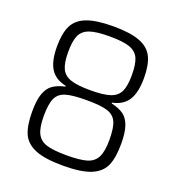

<svg xmlns="http://www.w3.org/2000/svg" viewBox="-128 -800 839 912"><g transform="rotate(20 291.0 -344.0)"><path d="M66 -184Q66 -242 78 -275Q90 -308 112.5 -324Q135 -340 174 -349V-353Q120 -364 95.5 -402.5Q71 -441 71 -515Q71 -581 90 -620Q109 -659 157 -677.5Q205 -696 291 -696Q377 -696 425 -677.5Q473 -659 492 -620Q511 -581 511 -515Q511 -441 486.5 -402.5Q462 -364 408 -353V-349Q447 -340 469.5 -324Q492 -308 504 -275Q516 -242 516 -184Q516 -114 498.5 -73.5Q481 -33 432.5 -12.5Q384 8 291 8Q198 8 149.5 -12.5Q101 -33 83.5 -73.5Q66 -114 66 -184ZM452 -508Q452 -564 439 -592.5Q426 -621 392.5 -633Q359 -645 291 -645Q223 -645 189.5 -633Q156 -621 143 -592.5Q130 -564 130 -508Q130 -453 143.5 -424.5Q157 -396 191 -384.5Q225 -373 291 -373Q357 -373 391 -384.5Q425 -396 438.5 -424.5Q452 -453 452 -508ZM457 -182Q457 -244 443.5 -273Q430 -302 396 -312.5Q362 -323 291 -323Q220 -323 186 -312.5Q152 -302 138.5 -273Q125 -244 125 -182Q125 -124 140 -94.5Q155 -65 189.5 -54.5Q224 -44 291 -44Q358 -44 392.5 -54.5Q427 -65 442 -94.5Q457 -124 457 -182Z"/></g></svg>

Font: Saira SemiCondensed Light
Style: Regular
Weight: 300
Width: 4
Designer: Hector Gatti with collaboration of the Omnibus-Type team
Foundry: Omnibus-Type
Version: Version 0.072; ttfautohint (v1.8)